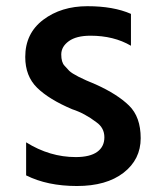

<svg xmlns="http://www.w3.org/2000/svg" viewBox="-20 -582 521 635"><path d="M63.5 -393.6Q63.5 -471.7 123 -516.6Q182.6 -561.5 269 -561.5Q355.5 -561.5 413.1 -536.1V-430.7Q356.4 -463.9 279.3 -463.9Q232.4 -463.9 207.5 -445.8Q182.6 -427.7 182.6 -401.9Q182.6 -376 193.4 -364.7Q204.1 -353.5 209 -347.7Q226.6 -331.1 296.9 -302.7Q368.2 -270.5 406.7 -232.9Q445.3 -195.3 445.3 -125Q445.3 -54.7 388.7 -10.7Q332 33.2 234.4 33.2Q136.7 33.2 66.4 -2V-111.3Q144.5 -62.5 230.5 -62.5Q277.3 -62.5 301.3 -79.6Q325.2 -96.7 325.2 -127.9Q325.2 -159.2 298.8 -177.7Q260.7 -207 218.8 -220.7Q142.6 -252.9 103 -291.5Q63.5 -330.1 63.5 -393.6Z"/></svg>

Font: GenEi M Gothic v2 Medium
Style: Regular
Weight: 500
Version: Version 2.0